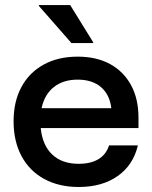

<svg xmlns="http://www.w3.org/2000/svg" viewBox="-20 -736 607 766"><path d="M294.2 10Q215 10 156.2 -22.1Q97.5 -54.2 65.8 -113.3Q34.2 -172.5 34.2 -251.7Q34.2 -330.8 65.4 -388.8Q96.7 -446.7 154.2 -478.3Q211.7 -510 290 -510Q365 -510 419.2 -480.4Q473.3 -450.8 502.9 -396.2Q532.5 -341.7 532.5 -266.7V-225H142.5Q149.2 -156.7 188.3 -119.6Q227.5 -82.5 293.3 -82.5Q341.7 -82.5 372.5 -100.8Q403.3 -119.2 415 -155.8H530Q511.7 -77.5 449.6 -33.8Q387.5 10 294.2 10ZM145.8 -304.2H424.2Q417.5 -359.2 382.5 -388.8Q347.5 -418.3 290 -418.3Q232.5 -418.3 195 -388.8Q157.5 -359.2 145.8 -304.2ZM265 -564.2 135 -712.5V-715.8H260L351.7 -567.5V-564.2Z"/></svg>

Font: Funnel Display Light Medium
Style: Regular
Weight: 500
Version: Version 1.000